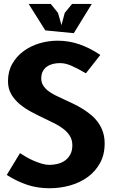

<svg xmlns="http://www.w3.org/2000/svg" viewBox="-20 -970 590 998"><path d="M426.5 -589Q403.5 -602.5 384.8 -612.2Q366 -622 350 -628.8Q334 -635.5 319.8 -638.8Q305.5 -642 291.5 -642Q273 -642 255.5 -637.8Q238 -633.5 224.5 -624.2Q211 -615 202.8 -599.8Q194.5 -584.5 194.5 -562.5Q194.5 -542 204 -526.5Q213.5 -511 229.2 -498.5Q245 -486 265.5 -475.8Q286 -465.5 308 -455.5Q333 -444 358.8 -431.8Q384.5 -419.5 408.5 -404.8Q432.5 -390 453.5 -372.5Q474.5 -355 490.2 -333Q506 -311 515 -284Q524 -257 524 -224Q524 -166 500 -122.5Q476 -79 436.2 -50Q396.5 -21 344.8 -6.2Q293 8.5 238 8.5Q175 8.5 121.8 -9.2Q68.5 -27 15 -60.5L84 -174Q97.5 -165 116 -154.2Q134.5 -143.5 155.2 -134.5Q176 -125.5 197 -119.2Q218 -113 237 -113Q259 -113 280.5 -118.5Q302 -124 318.8 -136.2Q335.5 -148.5 345.8 -167.8Q356 -187 356 -215Q356 -242 343.8 -262.2Q331.5 -282.5 311.8 -298.2Q292 -314 267 -326.8Q242 -339.5 216.5 -351.5Q180.5 -368.5 145.8 -386.8Q111 -405 83.2 -428Q55.5 -451 38.5 -480.2Q21.5 -509.5 21.5 -548.5Q21.5 -599 43.8 -638.2Q66 -677.5 102.5 -704.2Q139 -731 185.2 -744.8Q231.5 -758.5 279.5 -758.5Q338 -758.5 392 -740Q446 -721.5 501.5 -684.5ZM363.5 -797.5 215.5 -812 129 -949.5H244L281.5 -903L299.5 -839.5L316.5 -903L354.5 -949.5H457Z"/></svg>

Font: B612
Style: Bold
Weight: 700
Designer: Nicolas Chauveau, Thomas Paillot, Jonathan Favre-Lamarine, Jean-Luc Vinot
Foundry: AIRBUS
Version: Version 1.008